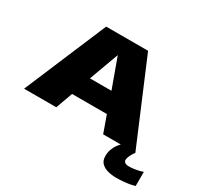

<svg xmlns="http://www.w3.org/2000/svg" viewBox="-180 -912 1434 1369"><g transform="rotate(30 537.0 -227.0)"><path d="M38.5 0H303.5L353.5 -138.5H640L689.5 0H954.5L669 -676H324ZM408.5 -298.5 496.5 -539.5H498L585.5 -298.5ZM923.5 222Q957.5 222 989.2 218.8Q1021 215.5 1044 210.8Q1067 206 1074.5 203.5V87Q1066 90 1047.2 95Q1028.5 100 1006 103.2Q983.5 106.5 963.5 106.5Q939.5 106.5 929 98.2Q918.5 90 918.5 78Q918.5 67.5 924.2 52.5Q930 37.5 938.8 22.5Q947.5 7.5 954.5 0H834.5Q823 10.5 810.2 29Q797.5 47.5 788.8 71.8Q780 96 780 124.5Q780 162.5 800.8 183.5Q821.5 204.5 854.5 213.2Q887.5 222 923.5 222Z"/></g></svg>

Font: Anybody Expanded Black
Style: Regular
Weight: 900
Width: 7
Designer: Tyler Finck
Foundry: Etcetera Type Company
Version: Version 1.113;gftools[0.9.25]